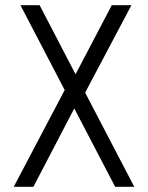

<svg xmlns="http://www.w3.org/2000/svg" viewBox="-20 -497 573 742"><path d="M59 -477 230 -149 33 225H109L267 -78L425 225H499L309 -139L488 -477H412L272 -210L133 -477Z"/></svg>

Font: Mint Spirit
Style: Regular
Weight: 400
Designer: HARENDAL Hirwen
Foundry: Arkandis Digital Foundry.
Version: Version 1.004;FFEdit